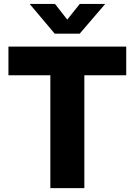

<svg xmlns="http://www.w3.org/2000/svg" viewBox="-20 -967 692 987"><path d="M23.4 -580.1V-727.5H628.9V-580.1H413.6V0H238.8V-580.1ZM262.7 -946.8 325.7 -866.2 390.1 -946.8H520V-945.8L389.6 -793.9H261.2L133.3 -945.8V-946.8Z"/></svg>

Font: Inter 28pt ExtraBold
Style: Regular
Weight: 800
Designer: Rasmus Andersson
Foundry: rsms
Version: Version 4.001;git-66647c0bb